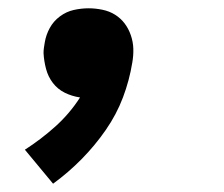

<svg xmlns="http://www.w3.org/2000/svg" viewBox="-20 -228 540 463"><path d="M108 215 40 133Q79 108 113.5 77Q148 46 173 7Q153 4 136 -4.5Q119 -13 107.5 -28Q96 -43 91 -62Q86 -81 85 -100Q85 -107 86 -113.5Q87 -120 88 -126Q91 -144 100 -160.5Q109 -177 124.5 -188.5Q140 -200 158 -204Q176 -208 194 -208Q210 -208 227 -204.5Q244 -201 257.5 -192.5Q271 -184 280.5 -171.5Q290 -159 295.5 -143Q301 -127 301.5 -110.5Q302 -94 299 -77Q292 -34 276.5 7Q261 48 235 85.5Q209 123 177 155.5Q145 188 108 215Z"/></svg>

Font: Iosevka Term Curly Heavy
Style: Italic
Weight: 900
Italic angle: -9°
Designer: Belleve Invis
Foundry: Belleve Invis
Version: Version 32.3.0